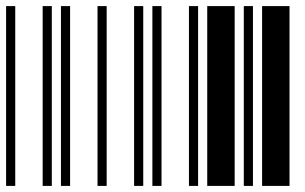

<svg xmlns="http://www.w3.org/2000/svg" viewBox="-20 -610 1000 630"><path d="M0 0V-590H30V0ZM120 0V-590H150V0ZM180 0V-590H210V0ZM300 0V-590H330V0ZM420 0V-590H450V0ZM480 0V-590H510V0ZM600 0V-590H630V0ZM660 0V-590H750V0ZM780 0V-590H810V0ZM840 0V-590H930V0Z"/></svg>

Font: Libre Barcode 39 Extended
Style: Regular
Weight: 400
Version: Version 1.005; ttfautohint (v1.8.3)